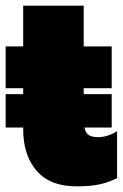

<svg xmlns="http://www.w3.org/2000/svg" viewBox="-25 -644 434 679"><path d="M389 -180V-14Q359 1 327 8Q295 15 245 15Q152 15 104.5 -40Q57 -95 57 -187V-193H-5V-311H57V-332H-5V-480H57V-624H271V-480H370V-332H271V-311H370V-193H274Q277 -175 288 -167Q299 -159 321 -159Q356 -159 389 -180Z"/></svg>

Font: Readiness Black
Style: Regular
Weight: 900
Designer: Katatrad Team
Foundry: CadsonDemak
Version: Version 1.00;April 23, 2019;FontCreator 11.5.0.2425 64-bit; 